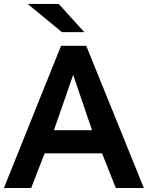

<svg xmlns="http://www.w3.org/2000/svg" viewBox="-43 -940 775 960"><path d="M266.6 -779.3 95.2 -920.4H250.5L378.4 -779.3ZM417 -289.1Q388.7 -372.6 365.2 -441.4Q341.8 -510.3 322.8 -565.9Q307.1 -519.5 283 -450.7Q258.8 -381.8 226.6 -289.1ZM-23.4 0 262.2 -710.9H388.2L676.3 0H536.1L467.3 -173.3H180.2L112.8 0Z"/></svg>

Font: Ride
Style: Bold
Weight: 700
Version: Version 3.000